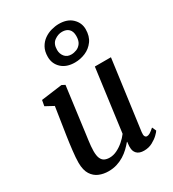

<svg xmlns="http://www.w3.org/2000/svg" viewBox="-212 -1001 1015 1127"><g transform="rotate(-30 296.0 -438.0)"><path d="M188 10Q154 10 125 -2Q96 -14 77.8 -42.2Q59.5 -70.5 59 -120Q59 -137.5 60.5 -158.2Q62 -179 64.8 -202Q67.5 -225 70.5 -248.8Q73.5 -272.5 77 -294.5L105.5 -480L51 -509.5L58 -548L200 -567L221.5 -556L186.5 -290.5Q184 -269 181 -248.2Q178 -227.5 175.5 -208Q173 -188.5 171.2 -170.5Q169.5 -152.5 169.5 -137Q169.5 -105 177.2 -87.5Q185 -70 199.2 -63Q213.5 -56 233.5 -56Q258.5 -56 283.5 -68.2Q308.5 -80.5 330.5 -99.5Q352.5 -118.5 368 -139.5L424.5 -563H533.5L470 -92Q467.5 -73 472.2 -64.2Q477 -55.5 486 -55.5Q495.5 -55.5 506.5 -62Q517.5 -68.5 536 -85L548.5 -57.5Q544.5 -50 528 -34Q511.5 -18 486 -4.2Q460.5 9.5 429 9.5Q396.5 9.5 380.5 -7Q364.5 -23.5 365.5 -51Q365 -53 365.2 -56.8Q365.5 -60.5 366 -65.5Q366.5 -70.5 367 -75.5Q367.5 -80.5 368 -85L366.5 -86Q352 -68.5 334 -51.2Q316 -34 293.8 -20.2Q271.5 -6.5 245.2 1.8Q219 10 188 10ZM336 -641.5Q279.5 -641.5 246.5 -672.2Q213.5 -703 213.5 -750Q213.5 -787 227.8 -812.8Q242 -838.5 265 -854.8Q288 -871 314.8 -878.2Q341.5 -885.5 366 -885.5Q423 -885.5 455.2 -854.5Q487.5 -823.5 487.5 -780Q487.5 -732.5 465 -701.8Q442.5 -671 408 -656.2Q373.5 -641.5 336 -641.5ZM341 -693Q359 -693 377.2 -700.2Q395.5 -707.5 407.8 -725Q420 -742.5 420 -773.5Q420 -804.5 403.8 -820.2Q387.5 -836 359 -836Q332 -836 306.5 -817.8Q281 -799.5 281 -758Q281 -731.5 296.8 -712.2Q312.5 -693 341 -693Z"/></g></svg>

Font: Merriweather Medium
Style: Italic
Weight: 500
Italic angle: -7.8°
Version: Version 2.101